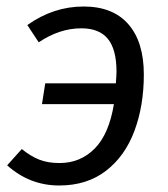

<svg xmlns="http://www.w3.org/2000/svg" viewBox="-20 -558 517 590"><path d="M422 -329Q422 -233 393 -155.5Q364 -78 305.5 -33Q247 12 162 12Q71 12 2 -50L47 -100Q74 -78 100.5 -67.5Q127 -57 163 -57Q227 -57 271 -101.5Q315 -146 330 -238H109L119 -302H336Q338 -328 338 -338Q338 -406 311.5 -438.5Q285 -471 230 -471Q163 -471 99 -428L64 -481Q144 -538 237 -538Q327 -538 374.5 -483.5Q422 -429 422 -329Z"/></svg>

Font: Fira Sans Book
Style: Italic
Weight: 350
Italic angle: -8°
Designer: bBox Type GmbH & Carrois Corporate GbR & Edenspiekermann AG
Foundry: bBox Type GmbH & Carrois Corporate GbR & Edenspiekermann AG
Version: Version 4.301